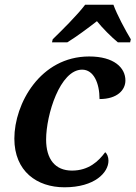

<svg xmlns="http://www.w3.org/2000/svg" viewBox="-20 -786 576 816"><path d="M204 -619 201 -606H266C302 -628 355 -667 392 -696C415 -667 454 -628 481 -606H533L536 -619C513 -657 477 -724 462 -766H342C307 -720 243 -657 204 -619ZM254 10C383 10 441 -53 441 -103C441 -119 435 -133 427 -139C399 -101 357 -61 286 -61C214 -61 176 -110 176 -193C176 -298 235 -490 329 -490C378 -490 403 -433 403 -365C479 -365 513 -404 513 -444C513 -498 465 -546 359 -546C151 -546 41 -345 41 -197C41 -58 137 10 254 10Z"/></svg>

Font: Noto Serif SemiBold
Style: Italic
Weight: 600
Italic angle: -12°
Designer: Monotype Design Team
Foundry: Monotype Imaging Inc.
Version: Version 2.014